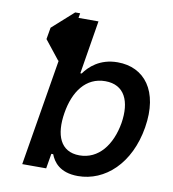

<svg xmlns="http://www.w3.org/2000/svg" viewBox="-84 -824 818 908"><g transform="rotate(10 325.0 -370.0)"><path d="M203.8 -750 101.6 -658.4 92 -602.3 164.1 -511.4H166.5L81.7 0H196.7L208.8 -71.7H217.7C230.8 -37.6 261.7 9.9 350.5 9.9C479.8 9.9 594.5 -93.4 623.9 -271.7C653.4 -451.3 571.4 -552.6 443.2 -552.6C356.9 -552.6 308.2 -505 284.1 -470.9H277.7L319.6 -727.3H223.7L227.6 -750ZM236.2 -272.7C253.2 -378.2 307.9 -454.5 400.9 -454.5C494 -454.5 527.3 -378.9 510.3 -272.7C491.8 -165.5 432.5 -87.7 340.6 -87.7C247.9 -87.7 218.8 -166.5 236.2 -272.7Z"/></g></svg>

Font: Magic Ui Pro Semi Bold
Style: Italic
Weight: 600
Italic angle: -9.39999°
Designer: Stefan Endress, Andreas Faust
Version: Version 1.000;FEAKit 1.0